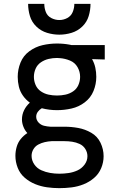

<svg xmlns="http://www.w3.org/2000/svg" viewBox="-20 -764 616 997"><path d="M288 213Q320 213 352 209Q384 205 414 193Q444 181 468.5 160Q493 139 505.5 109Q518 79 518 47Q518 11 502 -22.5Q486 -56 454 -74.5Q422 -93 386.5 -99.5Q351 -106 315 -106H261Q255 -106 249 -106H242Q225 -107 208.5 -111Q192 -115 180 -128Q168 -141 168 -158Q168 -172 176.5 -183.5Q185 -195 197 -202Q216 -197 236 -194.5Q256 -192 276 -192Q314 -192 351.5 -200.5Q389 -209 420 -232.5Q451 -256 465.5 -291.5Q480 -327 480 -365Q480 -389 475 -412.5Q470 -436 458 -457L524 -455V-530H351L342 -532Q326 -535 309.5 -536.5Q293 -538 276 -538Q238 -538 201 -529.5Q164 -521 132.5 -498Q101 -475 86.5 -439Q72 -403 72 -365Q72 -339 78 -314Q84 -289 99 -267.5Q114 -246 135 -231Q116 -214 105 -191.5Q94 -169 94 -144Q94 -125 101.5 -106Q109 -87 122 -73Q102 -60 87.5 -42Q73 -24 66.5 -1Q60 22 60 45Q60 77 72 107.5Q84 138 108.5 159Q133 180 162.5 192Q192 204 224 208.5Q256 213 288 213ZM288 138Q264 138 240.5 134Q217 130 194.5 120Q172 110 158 89.5Q144 69 144 45Q144 27 153.5 11Q163 -5 179 -13.5Q195 -22 212.5 -26Q230 -30 248 -31Q251 -31 254.5 -31Q258 -31 261 -31H315Q335 -31 355 -28Q375 -25 393.5 -16.5Q412 -8 423 9.5Q434 27 434 47Q434 71 419 91Q404 111 382 121Q360 131 336 134.5Q312 138 288 138ZM276 -268Q254 -268 232.5 -272.5Q211 -277 192.5 -289.5Q174 -302 165 -322.5Q156 -343 156 -365Q156 -387 165 -407.5Q174 -428 192.5 -440.5Q211 -453 232.5 -458Q254 -463 276 -463L292 -462Q318 -460 343.5 -449.5Q369 -439 382.5 -415.5Q396 -392 396 -365Q396 -343 387 -322.5Q378 -302 359.5 -289.5Q341 -277 319.5 -272.5Q298 -268 276 -268ZM288 -584Q320 -584 351.5 -593.5Q383 -603 407 -626Q431 -649 440.5 -680.5Q450 -712 450 -744H366Q366 -722 357.5 -701.5Q349 -681 329.5 -670.5Q310 -660 288 -660Q266 -660 246 -670.5Q226 -681 218 -701.5Q210 -722 210 -744H126Q126 -712 135.5 -680.5Q145 -649 169 -626Q193 -603 224.5 -593.5Q256 -584 288 -584Z"/></svg>

Font: Iosevka SS01 Extended
Style: Regular
Weight: 400
Width: 7
Monospace: yes
Designer: Belleve Invis
Foundry: Belleve Invis
Version: Version 3.4.7; ttfautohint (v1.8.3)